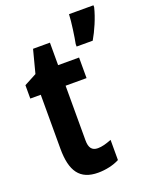

<svg xmlns="http://www.w3.org/2000/svg" viewBox="-144 -840 741 930"><g transform="rotate(-20 227.0 -375.0)"><path d="M454 -750V-760H328C327 -723 315 -642 309 -613V-600H392C416 -641 442 -700 454 -750ZM238 -102C207 -102 194 -121 194 -158V-440H302V-546H194V-662H107L76 -543L12 -509V-440H66V-162C66 -46 105 10 199 10C238 10 279 1 309 -15V-119C280 -108 259 -102 238 -102Z"/></g></svg>

Font: Noto Sans Gurmukhi ExtraCondensed
Style: Bold
Weight: 700
Width: 2
Designer: Jelle Bosma - Monotype Design Team
Foundry: Monotype Imaging Inc.
Version: Version 2.004